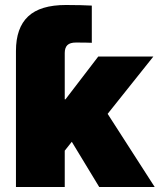

<svg xmlns="http://www.w3.org/2000/svg" viewBox="-20 -749 640 769"><path d="M43.9 -407.2V-544.9Q43.9 -637.2 92.5 -683.1Q141.1 -729 244.1 -729Q275.9 -729 303.2 -728.3Q330.6 -727.5 347.7 -726.6V-577.6Q337.4 -578.1 320.8 -578.4Q304.2 -578.6 283.7 -578.6Q260.7 -578.6 250 -568.4Q239.3 -558.1 239.3 -536.6V-407.2ZM218.8 -119.6V-351.1H242.2L373.5 -522.5H594.2L374.5 -247.1H319.8ZM43.9 0V-522.5H239.3V0ZM377.4 0 253.9 -203.6 380.4 -340.8 599.6 0Z"/></svg>

Font: Inter 28pt Black
Style: Regular
Weight: 900
Designer: Rasmus Andersson
Foundry: rsms
Version: Version 4.001;git-66647c0bb